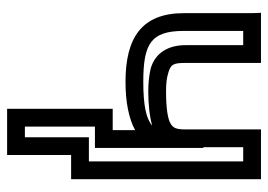

<svg xmlns="http://www.w3.org/2000/svg" viewBox="-127 -422 754 540"><g transform="rotate(90 250.0 -152.0)"><path d="M210 -128C266 -128 313 -137 346 -155V-92H311H286V-67V180V205H311H391H416V180V25H459H484V0V-484V-509H459H369H344V-484V-297C344 -271 340 -262 328 -255C315 -247 286 -242 236 -242C214 -242 199 -244 186 -248C161 -255 157 -262 157 -297V-484V-509H132H42H16L17 -484V-292C17 -173 87 -128 210 -128ZM394 -347V-459H434V-25H391H366V0V155H336V-42H371H396V-67V-222V-347H394ZM210 -178C102 -178 67 -200 67 -292V-459H107V-297C107 -249 128 -212 172 -199C189 -195 211 -192 236 -192C275 -192 309 -196 333 -203C314 -186 276 -178 210 -178Z"/></g></svg>

Font: Gamestation DisplayOutline
Style: Regular
Weight: 400
Designer: Jonas Hecksher
Foundry: Jonas Hecksher, Playtypeª, e-types AS
Version: Version 1.003